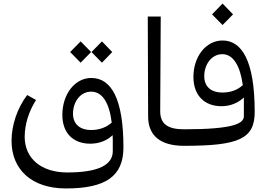

<svg xmlns="http://www.w3.org/2000/svg" viewBox="-20 -821 1507 1081"><path d="M351 240C574 240 675 172 675 9C675 -266 606 -382 494 -382C400 -382 331 -289 331 -174C331 -71 393 -12 488 -12C538 -12 582 -29 614 -60C615 -48 615 -36 615 -23V30C615 103 543 150 359 150C212 150 119 71 119 -51C119 -121 143 -196 183 -258L133 -286C77 -212 45 -116 45 -28C45 134 159 240 351 240ZM375 -528 434 -468 493 -528 434 -588ZM391 -181C391 -247 432 -305 493 -305C555 -305 595 -245 609 -131C582 -106 542 -89 494 -89C428 -89 391 -124 391 -181ZM495 -528 554 -468 612 -528 554 -588Z M1016 0 1035 -12V-81L1016 -93C922 -93 882 -125 882 -195L885 -728H812L814 -165C814 -55 886 0 1016 0Z M1016 0C1327 0 1414 -40 1414 -191C1414 -484 1339 -593 1233 -593C1139 -593 1069 -502 1069 -388C1069 -283 1132 -223 1227 -223C1276 -223 1320 -241 1353 -272V-244V-167C1353 -126 1296 -93 1016 -93L997 -81V-12ZM1130 -392C1130 -458 1171 -516 1232 -516C1295 -516 1333 -446 1347 -342C1321 -317 1282 -300 1233 -300C1166 -300 1130 -335 1130 -392ZM1174 -740 1233 -680 1292 -740 1233 -801Z"/></svg>

Font: Wafeq
Style: Regular
Weight: 400
Designer: Rasmus Andersson & Azza Alameddine
Foundry: Google & TypeTogether
Version: Version 3.000;FEAKit 1.0